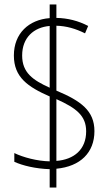

<svg xmlns="http://www.w3.org/2000/svg" viewBox="-20 -780 492 858"><path d="M202 -24V58H232V-26C339 -36 402 -98 402 -194C402 -285 342 -329 232 -375V-665C276 -664 318 -652 360 -631L374 -664C330 -687 283 -699 232 -700V-760H202V-699C109 -692 42 -631 42 -532C42 -435 104 -392 202 -349V-59C146 -60 83 -77 44 -96V-57C81 -40 139 -26 202 -24ZM202 -664V-388C127 -422 79 -455 79 -532C79 -612 131 -658 202 -664ZM232 -61V-337C321 -297 365 -263 365 -193C365 -112 311 -67 232 -61Z"/></svg>

Font: Noto Sans Ethiopic Condensed ExtraLight
Style: Regular
Weight: 200
Width: 3
Designer: Monotype Design Team
Foundry: Monotype Imaging Inc.
Version: Version 2.102